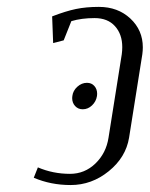

<svg xmlns="http://www.w3.org/2000/svg" viewBox="-20 -532 431 552"><path d="M77.1 -21 88.9 -50.8Q132.3 -32.2 181.2 -32.2Q223.6 -32.2 254.4 -62Q285.2 -91.8 292 -136.2L330.1 -376Q331.5 -386.2 331.5 -396.5Q331.5 -433.6 310.5 -456.8Q289.6 -480 252 -480Q214.4 -480 185.1 -471.2L163.1 -416L132.8 -408.2L129.9 -484.9Q168.9 -500 198.2 -506.1Q227.5 -512.2 264.2 -512.2Q318.8 -512.2 354.7 -478.8Q390.6 -445.3 390.6 -396Q390.6 -386.2 389.2 -376L351.1 -136.2Q341.8 -79.6 292.7 -39.8Q243.7 0 183.1 0Q126 0 77.1 -21ZM187.5 -250Q187.5 -253.9 188 -255.9Q189.9 -271.5 202.4 -282.7Q214.8 -293.9 230 -293.9Q243.2 -293.9 251.2 -284.9Q259.3 -275.9 259.3 -262.2Q259.3 -257.8 258.8 -255.9Q256.3 -240.2 244.6 -229Q232.9 -217.8 217.8 -217.8Q204.6 -217.8 196 -227.1Q187.5 -236.3 187.5 -250Z"/></svg>

Font: Gawaa
Style: Italic
Weight: 400
Designer: T. Christopher White
Version: Version 1.0